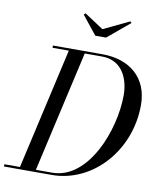

<svg xmlns="http://www.w3.org/2000/svg" viewBox="-137 -1049 934 1128"><g transform="rotate(10 330.0 -485.0)"><path d="M394.5 -895 281 -969.5 271.5 -960.5 360 -850H424L556.5 -960.5L548 -968.5ZM250 0C493 0 695 -222 695 -495C695 -658 583 -750 420 -750H125V-736.5H222L58 -13.5H-35V0ZM420 -736.5C544 -736.5 585 -627 585 -535C585 -323 464 -13.5 250 -13.5H153L317 -736.5Z"/></g></svg>

Font: Bodoni* 16pt
Style: Italic
Weight: 400
Italic angle: -13°
Version: Version 2.3